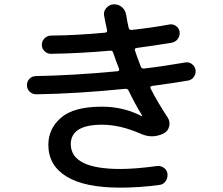

<svg xmlns="http://www.w3.org/2000/svg" viewBox="-20 -819 1040 894"><path d="M148.4 -379.9Q130.9 -379.9 118.2 -392.1Q105.5 -404.3 105.5 -422.4Q105.5 -440.4 117.7 -452.6Q129.9 -464.8 148.4 -464.8Q320.3 -467.8 527.3 -487.3Q538.1 -489.3 534.2 -499Q519.5 -536.1 506.8 -574.2Q502.9 -585 492.2 -583Q350.6 -570.3 216.8 -568.4Q200.2 -568.4 187.5 -580.6Q174.8 -592.8 174.8 -610.4Q174.8 -627.9 187.5 -640.6Q200.2 -653.3 217.8 -653.3Q335 -654.3 470.7 -667Q480.5 -668.9 478.5 -678.7Q468.8 -722.7 464.8 -746.1Q460.9 -765.6 475.1 -781.7Q489.3 -797.9 508.8 -798.8Q531.2 -799.8 547.4 -786.1Q563.5 -772.5 567.4 -750Q572.3 -717.8 579.1 -689.5Q582 -678.7 593.8 -679.7Q697.3 -691.4 769.5 -705.1Q786.1 -708 800.3 -697.3Q814.5 -686.5 816.4 -669.9Q818.4 -652.3 807.6 -637.7Q796.9 -623 779.3 -620.1Q704.1 -607.4 616.2 -595.7Q605.5 -593.8 608.4 -584Q616.2 -558.6 635.7 -508.8Q639.6 -498 651.4 -500Q736.3 -509.8 843.8 -528.3Q860.4 -531.2 874.5 -520Q888.7 -508.8 890.6 -492.2Q892.6 -474.6 882.3 -460.4Q872.1 -446.3 853.5 -443.4Q776.4 -430.7 688.5 -418.9Q677.7 -417 680.7 -408.2Q710.9 -347.7 760.7 -271.5Q773.4 -252.9 767.6 -230Q761.7 -207 741.2 -197.3Q689.5 -171.9 634.8 -196.3Q540 -238.3 455.1 -238.3Q310.5 -238.3 309.6 -148.4Q309.6 -32.2 540 -32.2Q610.4 -32.2 710.9 -45.9Q728.5 -47.9 743.2 -37.6Q757.8 -27.3 759.8 -9.3Q761.7 8.8 751.5 24.4Q741.2 40 722.7 42Q630.9 54.7 540 54.7Q374 54.7 289.6 2.9Q205.1 -48.8 205.1 -144.5Q205.1 -219.7 264.2 -271Q323.2 -322.3 455.1 -322.3Q554.7 -322.3 639.6 -278.3H641.6V-281.2Q609.4 -333 579.1 -396.5Q574.2 -407.2 561.5 -405.3Q339.8 -382.8 148.4 -379.9Z"/></svg>

Font: Rounded-X Mgen+ 2m medium
Style: Regular
Weight: 500
Designer: [Source Han Sans]
Ryoko NISHIZUKA  (kana & ideographs); Paul D. Hunt (Latin, Greek & Cyrillic); Wenlong ZHANG  (bopomofo
Version: Version 1.059.20150602